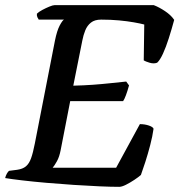

<svg xmlns="http://www.w3.org/2000/svg" viewBox="-30 -724 695 744"><path d="M432 0Q401 0 355 -2Q309 -4 256 -7.5Q203 -11 151 -15.5Q99 -20 56.5 -25Q14 -30 -10 -34Q-8 -43 -3.5 -51Q1 -59 5 -62L36 -66Q58 -69 70.5 -79.5Q83 -90 90.5 -111Q98 -132 105 -168L183 -567Q191 -606 201.5 -625.5Q212 -645 218 -648H120Q118 -651 115 -657Q112 -663 113 -671Q120 -678 134 -685.5Q148 -693 161.5 -698.5Q175 -704 181 -704H566Q587 -696 610 -680.5Q633 -665 645 -647Q635 -610 624 -575.5Q613 -541 601.5 -516Q590 -491 579 -481Q566 -476 549.5 -481Q533 -486 527 -490L529 -629Q514 -633 488.5 -637.5Q463 -642 431 -645Q399 -648 362 -648Q337 -648 322.5 -636.5Q308 -625 300.5 -606.5Q293 -588 289 -567L254 -392Q295 -393 329.5 -395.5Q364 -398 396.5 -401.5Q429 -405 459 -408L470 -393Q464 -371 458 -355Q452 -339 447 -332H242L205 -142Q200 -116 190.5 -99Q181 -82 174 -74H420L512 -243Q531 -243 547 -237.5Q563 -232 565 -225Q561 -196 552 -161.5Q543 -127 533 -96Q523 -65 516 -46Q507 -38 490.5 -27Q474 -16 458 -8Q442 0 432 0Z"/></svg>

Font: Texturina 12pt SemiBold
Style: Italic
Weight: 600
Italic angle: -11°
Version: Version 1.002